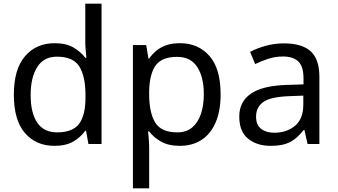

<svg xmlns="http://www.w3.org/2000/svg" viewBox="-20 -780 1831 1040"><path d="M275 10Q175 10 115 -59.5Q55 -129 55 -267Q55 -405 115.5 -475.5Q176 -546 276 -546Q338 -546 377.5 -523Q417 -500 442 -467H448Q447 -480 444.5 -505.5Q442 -531 442 -546V-760H530V0H459L446 -72H442Q418 -38 378 -14Q338 10 275 10ZM289 -63Q374 -63 408.5 -109.5Q443 -156 443 -250V-266Q443 -366 410 -419.5Q377 -473 288 -473Q217 -473 181.5 -416.5Q146 -360 146 -265Q146 -169 181.5 -116Q217 -63 289 -63Z M955 -546Q1054 -546 1114.5 -477Q1175 -408 1175 -269Q1175 -178 1147.5 -115.5Q1120 -53 1070.5 -21.5Q1021 10 954 10Q892 10 851.5 -13.5Q811 -37 788 -68H782Q784 -51 786 -25Q788 1 788 20V240H700V-536H772L784 -463H788Q804 -486 826.5 -505Q849 -524 880.5 -535Q912 -546 955 -546ZM939 -472Q857 -472 823.5 -426Q790 -380 788 -286V-269Q788 -170 820.5 -116.5Q853 -63 941 -63Q990 -63 1021.5 -90Q1053 -117 1068.5 -163.5Q1084 -210 1084 -270Q1084 -362 1048.5 -417Q1013 -472 939 -472Z M1518 -545Q1616 -545 1663 -502Q1710 -459 1710 -365V0H1646L1629 -76H1625Q1602 -47 1577.5 -27.5Q1553 -8 1521.5 1Q1490 10 1445 10Q1372 10 1324 -28.5Q1276 -67 1276 -149Q1276 -229 1339 -272.5Q1402 -316 1533 -320L1624 -323V-355Q1624 -422 1595 -448Q1566 -474 1513 -474Q1471 -474 1433 -461.5Q1395 -449 1362 -433L1335 -499Q1370 -518 1418 -531.5Q1466 -545 1518 -545ZM1544 -259Q1444 -255 1405.5 -227Q1367 -199 1367 -148Q1367 -103 1394.5 -82Q1422 -61 1465 -61Q1533 -61 1578 -98.5Q1623 -136 1623 -214V-262Z"/></svg>

Font: Noto Sans Canadian Aboriginal
Style: Regular
Weight: 400
Designer: Monotype Design Team, Typotheque's Kevin King
Foundry: Monotype Imaging Inc.
Version: Version 2.002